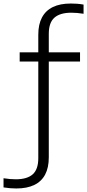

<svg xmlns="http://www.w3.org/2000/svg" viewBox="-103 -838 494 1088"><path d="M-10.5 230Q-27 230 -45.8 228.5Q-64.5 227 -83 224V172Q-62.5 175 -46.8 176.5Q-31 178 -13.5 178Q50.5 178 82.2 150Q114 122 114 58V-641.5Q114 -700 135 -739.2Q156 -778.5 196.8 -798.2Q237.5 -818 298 -818Q315 -818 333.5 -816.8Q352 -815.5 370.5 -812V-760Q350.5 -763 334.5 -764.5Q318.5 -766 301 -766Q237.5 -766 205.5 -738Q173.5 -710 173.5 -646V53.5Q173.5 112 152.8 151.2Q132 190.5 91 210.2Q50 230 -10.5 230ZM8.5 -489.5V-541.5H350.5V-489.5Z"/></svg>

Font: Encode Sans SC Light
Style: Regular
Weight: 300
Version: Version 3.002